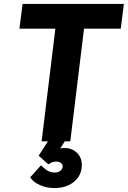

<svg xmlns="http://www.w3.org/2000/svg" viewBox="-20 -720 651 978"><path d="M192 0 262 -574H79L95 -700H611L595 -574H408L338 0ZM256 238Q218 238 183 222.5Q148 207 134 183L189 122Q196 130 215 144.5Q234 159 260 159Q274 159 285.5 151.5Q297 144 299 131Q301 119 291.5 111Q282 103 267 103Q251 103 241 108.5Q231 114 226 117L177 73L233 -14H319L287 36Q320 30 346 41Q372 52 386 76.5Q400 101 396 134Q391 180 353 209Q315 238 256 238Z"/></svg>

Font: Inclusive Sans
Style: Bold Italic
Weight: 700
Italic angle: -7°
Designer: Olivia King
Foundry: Olivia King
Version: Version 2.004